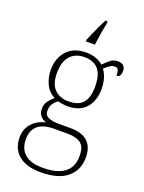

<svg xmlns="http://www.w3.org/2000/svg" viewBox="-182 -850 880 1173"><g transform="rotate(20 258.0 -263.0)"><path d="M236 240Q142 240 92.5 198Q43 156 43 83Q43 42 61 12.5Q79 -17 107 -34.5Q135 -52 164 -57Q142 -64 126.5 -81.5Q111 -99 111 -129Q111 -158 128.5 -180.5Q146 -203 163 -215Q120 -237 100.5 -280Q81 -323 81 -370Q81 -446 125 -494.5Q169 -543 251 -543Q287 -543 315 -532Q343 -521 361 -505Q375 -520 397.5 -539.5Q420 -559 450 -559Q476 -559 487.5 -545.5Q499 -532 499 -513Q499 -496 492.5 -484.5Q486 -473 471 -473Q471 -498 465 -510Q459 -522 444 -522Q424 -522 409.5 -511.5Q395 -501 378 -485Q393 -466 403 -435.5Q413 -405 413 -364Q413 -289 372.5 -242Q332 -195 251 -195Q239 -195 218.5 -198Q198 -201 190 -204Q172 -192 159.5 -173.5Q147 -155 147 -128Q147 -98 173 -87Q199 -76 238 -76H317Q392 -76 429 -41Q466 -6 466 62Q466 143 408.5 191.5Q351 240 236 240ZM239 210Q304 210 345.5 193Q387 176 407 144Q427 112 427 67Q427 6 397.5 -16Q368 -38 311 -38H219Q181 -38 150 -26.5Q119 -15 101 11.5Q83 38 83 83Q83 117 97.5 146Q112 175 146 192.5Q180 210 239 210ZM248 -225Q288 -225 315 -238.5Q342 -252 356.5 -283Q371 -314 371 -365Q371 -417 357 -449.5Q343 -482 315.5 -497.5Q288 -513 248 -513Q211 -513 183 -497Q155 -481 139 -448.5Q123 -416 123 -364Q123 -292 157.5 -258.5Q192 -225 248 -225ZM223 -616Q232 -637 244 -664.5Q256 -692 269 -719.5Q282 -747 292 -766H306V-753Q301 -729 296.5 -703.5Q292 -678 288.5 -653Q285 -628 282 -606H223Z"/></g></svg>

Font: Noto Serif Gujarati ExtraLight
Style: Regular
Weight: 250
Version: Version 2.102